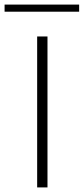

<svg xmlns="http://www.w3.org/2000/svg" viewBox="-36 -817 365 837"><path d="M126 0V-658H171V0ZM-16 -766V-797H309V-766Z"/></svg>

Font: Ysabeau Office ExtraLight
Style: Regular
Weight: 250
Designer: Christian Thalmann (Catharsis Fonts)
Version: Version 2.001;gftools[0.9.30]; featfreeze: tnum,lnum,ss02